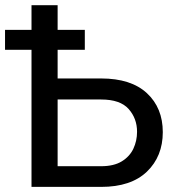

<svg xmlns="http://www.w3.org/2000/svg" viewBox="-68 -732 713 752"><path d="M569.6 -214.5Q569.6 -119.7 507.5 -59.8Q445.3 0 328.1 0H55.4V-711.6H157.7V-424.7H328.1Q445.3 -424.7 507.5 -367Q569.6 -309.3 569.6 -214.5ZM157.7 -81H328.1Q377.8 -81 408.9 -100Q440 -119 454.4 -149.7Q468.8 -180.4 468.8 -215.9Q468.8 -268.1 435.7 -305.2Q402.7 -342.3 328.1 -342.3H157.7ZM264.2 -615.1V-536.9H-48.3V-615.1Z"/></svg>

Font: Interface
Style: Regular
Weight: 400
Designer: Rasmus Andersson
Foundry: rsms
Version: Version 1.8